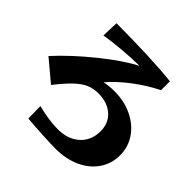

<svg xmlns="http://www.w3.org/2000/svg" viewBox="-207 -979 1223 1223"><g transform="rotate(45 405.0 -367.0)"><path d="M201 39 199 -71Q304 -45 382 -45Q473 -45 528.5 -95.5Q584 -146 584 -229Q584 -302 534.5 -346Q485 -390 403 -390Q358 -390 321.5 -374Q285 -358 245.5 -320.5Q206 -283 152 -214L10 -333Q108 -440 238.5 -545Q369 -650 465 -699Q393 -698 306.5 -690.5Q220 -683 165 -673L169 -787Q314 -787 449.5 -781.5Q585 -776 671 -766V-686Q589 -646 508.5 -585Q428 -524 377 -463Q424 -472 467 -472Q554 -472 625.5 -438Q697 -404 738.5 -344Q780 -284 780 -208Q780 -133 739.5 -73.5Q699 -14 626 19.5Q553 53 459 53Q420 53 334.5 48.5Q249 44 201 39Z"/></g></svg>

Font: Otomanopee
Style: Regular
Weight: 400
Designer: Das Ende der Wildnis
Foundry: Gutenberg Labo
Version: Version 3.000